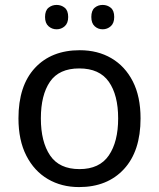

<svg xmlns="http://www.w3.org/2000/svg" viewBox="-20 -750 645 780"><path d="M551 -269Q551 -136 483.5 -63Q416 10 301 10Q230 10 174.5 -22.5Q119 -55 87 -117.5Q55 -180 55 -269Q55 -402 122 -474Q189 -546 304 -546Q377 -546 432.5 -513.5Q488 -481 519.5 -419.5Q551 -358 551 -269ZM146 -269Q146 -174 183.5 -118.5Q221 -63 303 -63Q384 -63 422 -118.5Q460 -174 460 -269Q460 -364 422 -418Q384 -472 302 -472Q220 -472 183 -418Q146 -364 146 -269ZM163 -681Q163 -707 177 -718.5Q191 -730 210 -730Q229 -730 243 -718.5Q257 -707 257 -681Q257 -656 243 -643.5Q229 -631 210 -631Q191 -631 177 -643.5Q163 -656 163 -681ZM351 -681Q351 -707 364.5 -718.5Q378 -730 397 -730Q416 -730 430 -718.5Q444 -707 444 -681Q444 -656 430 -643.5Q416 -631 397 -631Q378 -631 364.5 -643.5Q351 -656 351 -681Z"/></svg>

Font: Noto Sans Hatran
Style: Regular
Weight: 400
Designer: Monotype Design Team
Foundry: Monotype Imaging Inc.
Version: Version 2.001; ttfautohint (v1.8.4.7-5d5b)